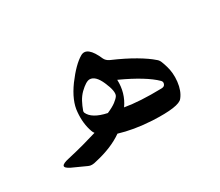

<svg xmlns="http://www.w3.org/2000/svg" viewBox="-74 -472 756 661"><g transform="rotate(-30 304.0 -141.5)"><path d="M195 -58Q191 -63 189 -69Q176 -105 180 -149Q183 -192 220 -243Q258 -294 289 -312Q320 -330 348 -265Q353 -255 365 -249Q416 -227 451.5 -206Q487 -185 506 -168Q513 -163 517 -153.5Q521 -144 525 -130Q529 -117 530.5 -101.5Q532 -86 530 -68Q526 -33 509 -12Q493 10 389 5Q352 3 320 -2.5Q288 -8 262 -16Q218 15 151 30Q131 36 119 30L64 5Q23 -15 75 -26Q110 -34 139.5 -42Q169 -50 195 -58ZM272 -226Q258 -226 233 -202Q221 -190 213 -175Q205 -160 199 -143Q198 -141 199 -136Q212 -106 269 -94Q292 -104 304.5 -113.5Q317 -123 322 -131Q330 -146 312 -187Q295 -226 272 -226ZM354 -177Q356 -124 327 -83Q356 -78 391.5 -76Q427 -74 471 -75Q483 -75 486 -84Q489 -92 483 -98Q465 -116 432.5 -136Q400 -156 354 -177Z"/></g></svg>

Font: Amiri
Style: Italic
Weight: 400
Italic angle: 10°
Designer: Khaled Hosny
Version: Version 0.113